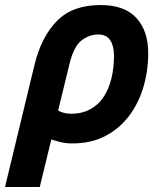

<svg xmlns="http://www.w3.org/2000/svg" viewBox="-69 -558 649 763"><path d="M-49 185 68 -300Q95 -411 157 -474.5Q219 -538 331 -538Q426 -538 473 -486.5Q520 -435 520 -347Q520 -277 501 -212.5Q482 -148 444 -97.5Q406 -47 349.5 -17.5Q293 12 218 12Q193 12 171 6.5Q149 1 135 -4L89 185ZM212 -106Q258 -106 291 -124.5Q324 -143 344.5 -175.5Q365 -208 374.5 -249.5Q384 -291 384 -337Q384 -375 369 -398Q354 -421 322 -421Q285 -421 254 -396.5Q223 -372 206 -299L162 -119Q167 -115 181.5 -110.5Q196 -106 212 -106Z"/></svg>

Font: Ubuntu Sans Mono
Style: Bold Italic
Weight: 700
Italic angle: -13.5°
Monospace: yes
Designer: Dalton Maag Ltd
Foundry: Dalton Maag Ltd
Version: Version 1.006